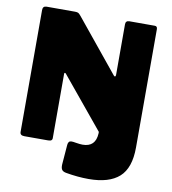

<svg xmlns="http://www.w3.org/2000/svg" viewBox="-97 -826 971 1084"><g transform="rotate(10 388.5 -283.5)"><path d="M717 -725V-47Q717 71 659 123Q601 175 484 175Q422 175 354 163Q336 160 329 150.5Q322 141 323 120L332 6Q334 -17 352 -17Q363 -17 378 -14Q402 -10 417 -10Q491 -10 495 -88V-97L255 -388Q251 -393 248 -392Q245 -391 245 -386V-22Q246 -10 240.5 -5Q235 0 221 0H85Q60 0 60 -20V-719Q60 -742 82 -742H245Q258 -742 264 -738.5Q270 -735 279 -724L519 -430Q525 -421 530 -421Q535 -421 535 -434V-721Q535 -742 557 -742H702Q717 -742 717 -725Z"/></g></svg>

Font: Morrison Black
Style: Regular
Weight: 900
Designer: Pablo Impallari, Rodrigo Fuenzalida (Modified by Dan O. Williams)
Version: Version 0.03;June 6, 2019;FontCreator 11.5.0.2425 64-bit; tt